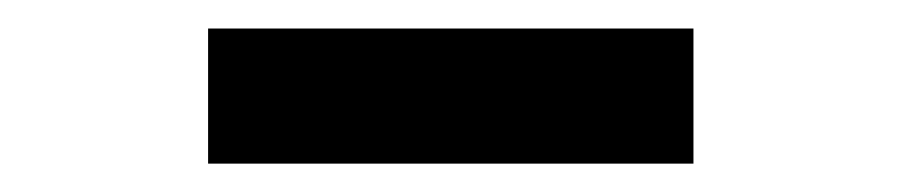

<svg xmlns="http://www.w3.org/2000/svg" viewBox="-20 -777 639 136"><path d="M127.4 -661.1V-756.8H471.2V-661.1Z"/></svg>

Font: UDEV Gothic 35
Style: Bold
Weight: 700
Version: v2.1.0; ttfautohint (v1.8.4.7-5d5b-dirty) -l 6 -r 45 -G 200 